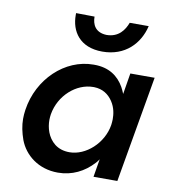

<svg xmlns="http://www.w3.org/2000/svg" viewBox="-78 -741 727 817"><g transform="rotate(10 285.5 -332.0)"><path d="M185 -673C185 -670 185 -667 185 -664C185 -596 224 -531 323 -531C422 -531 481 -595 499 -672H417C405 -640 381 -604 328 -604C279 -606 265 -639 265 -672ZM457 -460 442 -369C438 -379 434 -388 429 -397C404 -441 363 -470 300 -470C299 -470 297 -470 296 -470C174 -470 64 -367 44 -230C42 -217 41 -203 41 -191C41 -162 47 -133 58 -102C81 -41 141 9 226 9C287 9 339 -17 379 -61C384 -66 388 -72 392 -78L379 0H482L562 -460ZM154 -230C168 -314 239 -376 312 -376C313 -376 315 -376 316 -376C352 -375 378 -358 396 -331C414 -304 417 -276 417 -255C417 -247 416 -239 415 -230C402 -149 330 -85 260 -85C234 -85 213 -92 196 -105C162 -132 152 -173 152 -206C152 -214 153 -222 154 -230Z"/></g></svg>

Font: Jost Medium
Style: Italic
Weight: 500
Italic angle: -5°
Version: Version 3.710